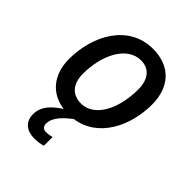

<svg xmlns="http://www.w3.org/2000/svg" viewBox="-218 -664 1004 1004"><g transform="rotate(45 284.5 -161.5)"><path d="M212 224C234 224 256 221 275 215V151C262 154 248 157 232 157C213 157 201 146 201 125C201 77 246 38 286 6C445 -16 523 -179 523 -337C523 -468 447 -547 321 -547C139 -547 47 -371 47 -199C47 -84 110 -8 212 6C157 42 118 80 118 139C118 195 157 224 212 224ZM257 -78C190 -78 153 -121 153 -196C153 -331 214 -460 319 -460C391 -460 416 -402 416 -344C416 -185 347 -78 257 -78Z"/></g></svg>

Font: Noto Sans Medium
Style: Italic
Weight: 500
Italic angle: -12°
Designer: Monotype Design Team
Foundry: Monotype Imaging Inc.
Version: Version 2.013